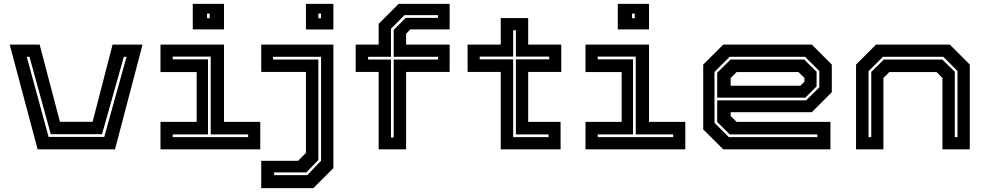

<svg xmlns="http://www.w3.org/2000/svg" viewBox="-20 -770 5083 990"><path d="M174 0 30 -540H184.5L289 -142H457.5L560.5 -540H715L573 0ZM230.5 -64H517.5L632.5 -477H618.5L506 -78H242L132 -477H118Z M974 -618.5V-750H1135V-618.5ZM1047.5 -676H1061.5V-700H1047.5ZM807.5 0V-141.5H994V-398.5H807.5V-540H1135V-141.5H1322V0ZM870.5 -63H1259.5V-77H1066.5V-478H870.5V-464H1052.5V-77H870.5Z M1557.5 -618V-750H1699V-618ZM1621.5 -676H1635.5V-700H1621.5ZM1327 200V59H1517.5L1557.5 18.5V-399H1327V-540H1699V97L1596 200ZM1393.5 133H1564.5L1635.5 59V-477H1388V-463H1621.5V55L1559.5 119H1393.5Z M1932.5 0V-399H1814V-540H1932.5V-647L2035.5 -750H2298.5V-618.5H2096L2074 -596V-540H2298.5V-399H2074V0ZM1996 -61H2010V-463H2238.5V-477H2010V-616L2072 -678H2238.5V-692H2066L1996 -622V-477H1878V-463H1996Z M2562 0V-399H2391V-540H2562V-677H2703.5V-540H2874V-399H2703.5V-141.5H2870.5V0ZM2626 -63H2808.5V-77H2640V-464H2812V-478H2640V-614H2626V-478H2453.5V-464H2626Z M3165.5 -618.5V-750H3326.5V-618.5ZM3239 -676H3253V-700H3239ZM2999 0V-141.5H3185.5V-398.5H2999V-540H3326.5V-141.5H3513.5V0ZM3062 -63H3451V-77H3258V-478H3062V-464H3244V-77H3062Z M4166 -540 4269 -437V-294.5L4166 -191.5H3747.5V-172L3778 -141.5H4262V0H3709L3606 -103V-437L3709 -540ZM4131.5 -477H3742L3664 -399V-137L3738 -63H4194.5V-77H3743L3678 -141V-252.5H4136.5L4204.5 -319.5V-404ZM4126.5 -463 4190.5 -400V-324.5L4132.5 -266.5H3678V-395L3747 -463ZM4097 -398.5H3778L3747.5 -368V-328H4107L4128 -349V-368Z M4394 0V-437L4497 -540H4877.5L4980.5 -437V0H4839.5V-368L4809 -398.5H4565.5L4535 -368V0ZM4458.5 -63H4472.5V-399L4537.5 -463H4839L4903 -400V-63H4917V-404L4844 -477H4532.5L4458.5 -403Z"/></svg>

Font: Tourney Expanded Regular
Style: Bold
Weight: 700
Width: 7
Designer: Tyler Finck
Foundry: Etcetera Type Co
Version: Version 1.010; ttfautohint (v1.8.3)